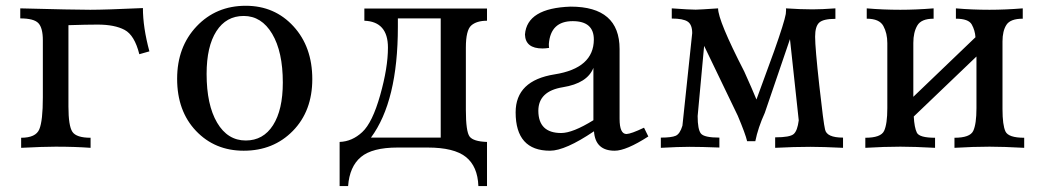

<svg xmlns="http://www.w3.org/2000/svg" viewBox="-20 -502 3534 652"><path d="M287.6 0Q235.4 -3.9 168.9 -3.9Q127.4 -3.9 51.8 0V-34.2Q101.6 -34.2 113.5 -63Q125.5 -91.8 125.5 -171.4V-365.2Q125.5 -407.2 110.4 -423.3Q95.2 -439.5 48.8 -439.5V-473.6Q230.5 -468.8 286.6 -468.8Q337.4 -468.8 465.3 -474.6Q465.3 -409.2 487.3 -327.6L453.1 -317.9Q437 -382.3 403.3 -400.4Q369.6 -418.5 311.5 -418.5Q274.4 -418.5 212.4 -416.5V-140.1Q212.4 -74.7 225.8 -54.4Q239.3 -34.2 287.6 -34.2Z M814.5 -24.9Q874 -24.9 907.2 -76.9Q940.4 -128.9 940.4 -221.7Q940.4 -326.2 904.3 -387Q868.2 -447.8 807.6 -447.8Q748 -447.8 714.8 -396Q681.6 -344.2 681.6 -251Q681.6 -146 717.3 -85.4Q752.9 -24.9 814.5 -24.9ZM807.6 9.8Q709.5 9.8 645.5 -57.6Q581.5 -125 581.5 -234.4Q581.5 -342.8 647.7 -412.6Q713.9 -482.4 814.5 -482.4Q912.6 -482.4 976.6 -412.6Q1040.5 -342.8 1040.5 -233.4Q1040.5 -125 974.6 -57.6Q908.7 9.8 807.6 9.8Z M1633.8 129.9H1604.5Q1602.1 63 1562 31Q1522 -1 1432.1 -1H1330.1Q1244.1 -1 1205.6 31.2Q1167 63.5 1162.1 129.9H1133.3V-20Q1175.8 -21.5 1210.2 -53.5Q1244.6 -85.4 1271 -178.7Q1297.4 -272 1297.4 -340.3Q1297.4 -428.7 1217.3 -431.6V-473.1H1633.8V-431.6Q1598.6 -431.6 1580.3 -415.5Q1562 -399.4 1562 -340.3V-128.9Q1562 -55.2 1574.7 -38.3Q1587.4 -21.5 1633.8 -20ZM1476.6 -34.7V-439.5H1331.1V-411.1Q1331.1 -158.2 1239.7 -34.7Z M1885.7 -50.3Q1924.8 -50.3 1995.1 -93.8V-271.5Q1974.6 -219.2 1891.4 -205.8Q1808.1 -192.4 1808.1 -125.5Q1808.6 -50.3 1885.7 -50.3ZM2067.4 9.8Q2001.5 9.8 1997.1 -56.2Q1899.4 9.8 1847.7 9.8Q1731 9.8 1731 -120.6Q1731 -228.5 1863.5 -249.5Q1996.1 -270.5 1996.6 -367.7Q1996.6 -430.2 1924.8 -430.2Q1849.6 -430.2 1843.8 -352.5Q1843.8 -343.3 1844.7 -339.4Q1832 -337.4 1822.3 -337.4Q1764.2 -337.4 1762.7 -384.8Q1769.5 -474.6 1918 -479.5Q2084 -479.5 2084 -335.4V-98.6Q2084 -46.9 2107.4 -46.9Q2123 -47.4 2167 -68.4L2181.6 -38.6Q2106.4 9.8 2067.4 9.8Z M2842.8 0Q2773.9 -3.4 2731.9 -3.4Q2676.8 -3.4 2612.3 0V-35.6Q2662.6 -35.6 2675.3 -46.9Q2688 -58.1 2692.4 -93.3L2662.6 -369.1L2577.1 -118.7Q2554.2 -68.4 2544.9 -22.5H2517.1Q2511.7 -46.4 2485.4 -108.9L2371.1 -346.2L2349.1 -107.9Q2349.1 -62.5 2360.1 -48.6Q2371.1 -34.7 2422.9 -34.7V-1Q2361.3 -3.4 2320.8 -3.4Q2284.7 -3.4 2224.1 0V-34.7Q2260.3 -34.7 2274.7 -41Q2289.1 -47.4 2297.4 -75.2L2330.6 -389.6Q2330.6 -418.5 2315.2 -428.7Q2299.8 -439 2261.2 -439V-473.6Q2322.3 -469.2 2342.3 -469.2Q2354 -469.2 2418.5 -473.6Q2418.5 -432.1 2507.3 -259.3Q2534.7 -198.7 2548.8 -164.1L2608.9 -328.6Q2643.6 -426.8 2648.4 -454.6L2649.4 -468.3L2648.9 -473.6Q2699.2 -470.2 2739.3 -470.2Q2770 -470.2 2816.9 -473.6V-438Q2775.9 -438 2762 -425.3Q2748 -412.6 2748 -377.4Q2748 -339.8 2762.2 -211.7Q2776.4 -83.5 2781.7 -62.5Q2787.1 -34.7 2842.8 -34.7Z M3458 0Q3387.2 -3.9 3340.3 -3.9Q3285.6 -3.9 3221.2 0V-34.2Q3273.9 -34.2 3284.9 -57.4Q3295.9 -80.6 3295.9 -134.8V-310.1L3083 -106.4Q3085 -68.8 3093.5 -51.5Q3102.1 -34.2 3155.3 -34.2V0Q3084.5 -3.9 3037.6 -3.9Q2982.9 -3.9 2918.5 0V-34.2Q2971.2 -34.2 2982.2 -57.4Q2993.2 -80.6 2993.2 -134.8V-355.5Q2993.2 -389.2 2979.7 -413.8Q2966.3 -438.5 2923.3 -438.5V-473.6Q2978 -468.8 3037.6 -468.8Q3089.8 -468.8 3150.4 -473.6V-438.5Q3108.4 -438.5 3095 -415.3Q3081.5 -392.1 3081.5 -356.4V-173.3L3292.5 -375.5Q3291 -398.9 3280 -418.7Q3269 -438.5 3226.1 -438.5V-473.6Q3280.8 -468.8 3340.3 -468.8Q3392.6 -468.8 3453.1 -473.6V-438.5Q3411.1 -438.5 3397.7 -417.7Q3384.3 -397 3384.3 -361.3V-131.8Q3384.3 -76.7 3394.5 -55.4Q3404.8 -34.2 3458 -34.2Z"/></svg>

Font: Almanac
Style: Regular
Weight: 400
Designer: Eden's Almanac
Version: Version 3.501;March 28, 2021;FontCreator 13.0.0.2683 64-bit